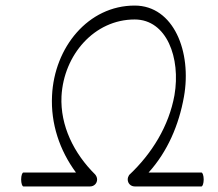

<svg xmlns="http://www.w3.org/2000/svg" viewBox="-20 -645 784 690"><path d="M64 25H304C318 25 329 14 329 0C329 -7 326 -13 322 -18C246 -93 196 -193 201 -299C209 -448 319 -575 464 -575C579 -575 630 -437 607 -303C587 -192 526 -93 444 -16C441 -11 439 -6 439 0C439 14 450 25 464 25H704C708 25 712 14 712 0C712 -14 708 -25 704 -25H514C582 -100 623 -196 641 -297C670 -459 604 -625 464 -625C297 -625 175 -475 167 -301C162 -201 194 -105 253 -25H64C60 -25 56 -14 56 0C56 14 60 25 64 25Z"/></svg>

Font: Nupuram Condensed Thin
Style: Regular
Weight: 100
Width: 3
Designer: Santhosh Thottingal (santhosh.thottingal@gmail.com)
Foundry: SMC
Version: Version 1.000